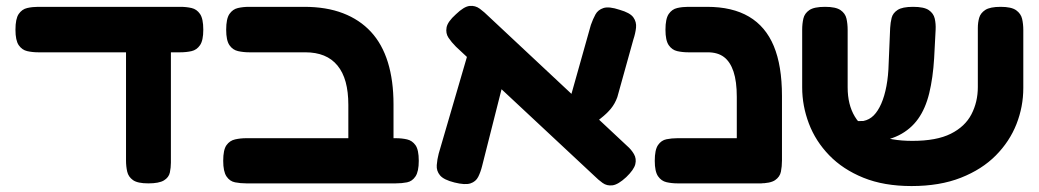

<svg xmlns="http://www.w3.org/2000/svg" viewBox="-20 -608 3497 646"><path d="M109 -432Q89 -432 71.5 -436Q54 -440 43 -456Q32 -472 32 -508Q32 -545 43 -561Q54 -577 71.5 -581Q89 -585 108 -585H587Q607 -585 624.5 -581Q642 -577 653 -561Q664 -545 664 -508Q664 -472 653 -456Q642 -440 624.5 -436Q607 -432 586 -432ZM479 9Q443 9 427.5 -2Q412 -13 408 -30.5Q404 -48 404 -68V-469L555 -456V-61Q555 -44 551.5 -27.5Q548 -11 531.5 -1Q515 9 479 9Z M1228 9Q1199 9 1182 0Q1165 -9 1158.5 -25Q1152 -41 1152 -61V-255Q1152 -299 1143 -332Q1134 -365 1115.5 -387.5Q1097 -410 1070 -421Q1043 -432 1007 -432H819Q799 -432 781 -436Q763 -440 752 -456Q741 -472 741 -508Q741 -545 752 -561Q763 -577 780.5 -581Q798 -585 818 -585H1004Q1078 -585 1134 -563.5Q1190 -542 1228 -501Q1266 -460 1285 -398.5Q1304 -337 1304 -257V-68Q1304 -46 1298 -28.5Q1292 -11 1275.5 -1Q1259 9 1228 9ZM809 9Q789 9 771 5.5Q753 2 742 -14.5Q731 -31 731 -67Q731 -104 742 -119.5Q753 -135 771 -139Q789 -143 808 -143H1312Q1332 -143 1349.5 -139Q1367 -135 1378 -119.5Q1389 -104 1389 -67Q1389 -31 1378 -14.5Q1367 2 1349.5 5.5Q1332 9 1311 9Z M2087 -12Q2060 13 2041 15.5Q2022 18 2007.5 7.5Q1993 -3 1980 -16L1514 -451Q1499 -466 1489 -481Q1479 -496 1482.5 -515.5Q1486 -535 1514 -560Q1541 -586 1560 -588Q1579 -590 1594.5 -578.5Q1610 -567 1625 -552L2090 -117Q2104 -105 2113 -89.5Q2122 -74 2117.5 -55.5Q2113 -37 2087 -12ZM1509 6Q1473 -3 1460.5 -18Q1448 -33 1449.5 -52.5Q1451 -72 1456 -91L1557 -437L1684 -373L1602 -49Q1597 -29 1589 -13Q1581 3 1563 9Q1545 15 1509 6ZM1952 -169 1890 -247 1968 -524Q1975 -544 1983.5 -559.5Q1992 -575 2010.5 -581Q2029 -587 2065 -575Q2100 -565 2111 -549.5Q2122 -534 2120 -515Q2118 -496 2111 -475L2057 -281Q2049 -259 2035.5 -242.5Q2022 -226 2001.5 -210Q1981 -194 1952 -169Z M2535 9Q2500 9 2483.5 -1Q2467 -11 2463 -27.5Q2459 -44 2459 -61V-282Q2459 -334 2448 -367Q2437 -400 2416 -416Q2395 -432 2361 -432H2296Q2276 -432 2258.5 -436Q2241 -440 2230 -456Q2219 -472 2219 -508Q2219 -545 2230 -561Q2241 -577 2258.5 -581Q2276 -585 2295 -585H2359Q2444 -585 2500 -552Q2556 -519 2583.5 -453Q2611 -387 2611 -285V-68Q2611 -48 2607.5 -30.5Q2604 -13 2588 -2Q2572 9 2535 9ZM2260 9Q2240 9 2222.5 5Q2205 1 2194 -15Q2183 -31 2183 -67Q2183 -104 2194 -120Q2205 -136 2222.5 -139.5Q2240 -143 2259 -143H2544L2543 9Z M3047 18Q2954 18 2885 -10Q2816 -38 2770 -85.5Q2724 -133 2701.5 -192.5Q2679 -252 2679 -314V-508Q2679 -528 2683 -545.5Q2687 -563 2703 -574Q2719 -585 2756 -585Q2792 -585 2808 -574Q2824 -563 2828 -545.5Q2832 -528 2832 -507V-314Q2832 -256 2856 -216Q2880 -176 2928.5 -155Q2977 -134 3050 -134Q3131 -134 3179 -158Q3227 -182 3248.5 -223.5Q3270 -265 3270 -315V-514Q3270 -532 3274.5 -548Q3279 -564 3295 -574.5Q3311 -585 3347 -585Q3383 -585 3399 -573.5Q3415 -562 3419 -544.5Q3423 -527 3423 -507V-312Q3423 -249 3400 -190.5Q3377 -132 3330.5 -85Q3284 -38 3213 -10Q3142 18 3047 18ZM2855 -129 2845 -200 2885 -201Q2905 -205 2919.5 -219.5Q2934 -234 2945 -259Q2956 -284 2962.5 -318.5Q2969 -353 2970 -395L2975 -514Q2976 -532 2980 -548Q2984 -564 3000 -574.5Q3016 -585 3052 -585Q3089 -585 3105 -574Q3121 -563 3125 -545.5Q3129 -528 3128 -508L3123 -412Q3119 -346 3106.5 -294.5Q3094 -243 3069 -208Q3044 -173 3004.5 -153Q2965 -133 2908 -130Z"/></svg>

Font: Fredoka SemiExpanded SemiBold
Style: Regular
Weight: 600
Width: 6
Designer: Ben Nathan
Foundry: Milena B. Brandão, Ben Nathan
Version: Version 2.001